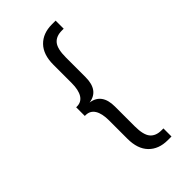

<svg xmlns="http://www.w3.org/2000/svg" viewBox="-295 -897 1160 1160"><g transform="rotate(-45 285.0 -317.0)"><path d="M158.5 -279.5H152V-353.5H158.5Q197 -353.5 216.8 -385.2Q236.5 -417 236.5 -476V-633Q236.5 -719.5 281.2 -765.5Q326 -811.5 403 -811.5H434.5V-742.5H418.5Q369.5 -742.5 345.2 -713Q321 -683.5 321 -610.5V-442.5Q321 -329 229.5 -316.5Q321 -303.5 321 -190.5V-22.5Q321 50.5 345.2 80Q369.5 109.5 418.5 109.5H434.5V178.5H403Q326 178.5 281.2 132.5Q236.5 86.5 236.5 0V-157Q236.5 -216 216.8 -247.8Q197 -279.5 158.5 -279.5Z"/></g></svg>

Font: League Mono Narrow
Style: Regular
Weight: 400
Width: 3
Designer: Tyler Finck
Foundry: The League of Moveable Type / Tyler Finck
Version: Version 2.210